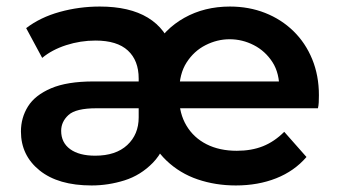

<svg xmlns="http://www.w3.org/2000/svg" viewBox="-20 -560 1033 587"><path d="M260 7Q158 7 101 -39Q44 -85 44 -158Q44 -200 65.5 -234.5Q87 -269 136 -290Q185 -311 266 -311H420V-229H275Q212 -229 189.5 -208.5Q167 -188 167 -160Q167 -124 194.5 -104Q222 -84 271 -84Q334 -84 369 -116.5Q404 -149 404 -201V-320Q404 -375 371 -405.5Q338 -436 272 -436Q226 -436 182.5 -422Q139 -408 109 -383L60 -474Q103 -507 162.5 -523.5Q222 -540 285 -540Q376 -540 432 -506Q488 -472 508 -406L449 -410Q482 -471 543.5 -505.5Q605 -540 683 -540Q741 -540 790.5 -520.5Q840 -501 877 -465Q914 -429 934.5 -379Q955 -329 955 -269Q955 -257 954.5 -247Q954 -237 952 -229H508V-311H880L834 -284Q835 -336 813 -370Q791 -404 756 -422Q721 -440 682 -440Q644 -440 608.5 -422Q573 -404 550.5 -369Q528 -334 528 -281V-261Q528 -213 550 -176Q572 -139 611.5 -119Q651 -99 704 -99Q749 -99 784 -113Q819 -127 849 -157L917 -80Q880 -37 824.5 -15Q769 7 701 7Q639 7 584.5 -11.5Q530 -30 489 -69Q448 -108 424 -170L499 -169Q485 -101 447.5 -62.5Q410 -24 360.5 -8.5Q311 7 260 7Z"/></svg>

Font: MOST Montserrat SemiBold
Style: Regular
Weight: 600
Designer: Julieta Ulanovsky
Foundry: Julieta Ulanovsky
Version: Version 8.000;March 11, 2024;FontCreator 15.0.0.2926 64-bit